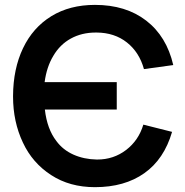

<svg xmlns="http://www.w3.org/2000/svg" viewBox="-20 -755 763 790"><path d="M370.6 15.1Q266.6 15.1 190.4 -34.7Q113.3 -84.5 74.2 -168.5Q33.7 -253.9 33.7 -357.4V-359.9Q34.2 -471.7 74.7 -556.6Q115.2 -641.6 191.4 -688.5Q267.1 -734.9 370.6 -734.9Q497.6 -734.9 581.5 -670.2Q665.5 -605.5 692.9 -487.3L572.3 -470.7Q553.2 -540 502.2 -580.3Q451.2 -620.6 377.9 -621.1H373.5Q316.4 -621.1 271.5 -596.4Q226.6 -571.8 199.2 -524.9Q171.9 -479.5 163.6 -417H460.4V-304.2H164.6Q173.8 -224.1 211.9 -174.8Q238.8 -138.2 282 -118.9Q325.2 -99.6 377.9 -98.6H380.4Q447.3 -98.6 498.8 -137.9Q550.3 -177.2 569.8 -242.2L688 -212.4Q655.3 -100.1 574 -42.5Q492.7 15.1 370.6 15.1Z"/></svg>

Font: Vela Sans Bd
Style: Bold
Weight: 700
Designer: Principal design: Mikhail Sharanda - project Manrope.
Design modification: Ravid Balaliev
Foundry: Mikhail Sharanda
Version: Version 1.001